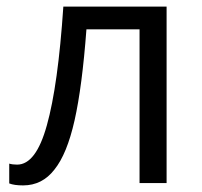

<svg xmlns="http://www.w3.org/2000/svg" viewBox="-20 -555 611 582"><path d="M172 -535Q156 -296 122 -175Q89 -56 32 -56Q18 -56 8 -59V1Q23 7 50 7Q108 7 145 -41Q183 -88 206 -190Q229 -292 242 -466H403V0H485V-535Z"/></svg>

Font: OpenSansMMV
Style: Regular
Weight: 400
Designer: Steve Matteson
Foundry: Ascender Corporation
Version: Version 4.000